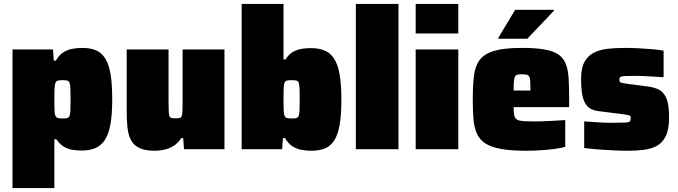

<svg xmlns="http://www.w3.org/2000/svg" viewBox="-20 -763 3468 982"><path d="M44 199V-510H251L255 -453H266Q281 -480 302 -494Q323 -508 348.5 -513Q374 -518 400 -518Q440 -518 469 -506.5Q498 -495 517 -466Q536 -437 545 -386Q554 -335 554 -257Q554 -179 545 -128Q536 -77 516.5 -47.5Q497 -18 467.5 -5.5Q438 7 397 7Q373 7 349.5 3Q326 -1 305.5 -13.5Q285 -26 268 -51H258V199ZM299 -157Q315 -157 323.5 -159Q332 -161 335.5 -170Q339 -179 340 -199Q341 -219 341 -255Q341 -291 340 -311Q339 -331 335.5 -340Q332 -349 323.5 -351Q315 -353 299 -353Q281 -353 272.5 -349.5Q264 -346 261 -329Q259 -317 258.5 -299.5Q258 -282 258 -255Q258 -227 258.5 -209Q259 -191 260 -183Q264 -164 273 -160.5Q282 -157 299 -157Z M773 8Q724 8 695 -5Q666 -18 651.5 -43.5Q637 -69 632.5 -106Q628 -143 628 -191V-510H842V-241Q842 -210 843 -193Q844 -176 847 -168.5Q850 -161 857.5 -159.5Q865 -158 877 -158Q891 -158 898.5 -159.5Q906 -161 909 -168.5Q912 -176 913 -193Q914 -210 914 -241V-510H1128V0H921L917 -57H907Q890 -30 866.5 -16Q843 -2 818.5 3Q794 8 773 8Z M1572 8Q1546 8 1520.5 3Q1495 -2 1474 -16Q1453 -30 1438 -57H1427L1423 0H1216V-743H1430V-459H1440Q1457 -485 1477.5 -497Q1498 -509 1521.5 -513Q1545 -517 1569 -517Q1610 -517 1639.5 -505Q1669 -493 1688.5 -463.5Q1708 -434 1717 -382.5Q1726 -331 1726 -253Q1726 -175 1717 -124Q1708 -73 1689 -44Q1670 -15 1641 -3.5Q1612 8 1572 8ZM1471 -157Q1487 -157 1495.5 -159Q1504 -161 1507.5 -170Q1511 -179 1512 -199Q1513 -219 1513 -255Q1513 -291 1512 -311Q1511 -331 1507.5 -340Q1504 -349 1495.5 -351Q1487 -353 1471 -353Q1453 -353 1444.5 -350Q1436 -347 1433 -332Q1431 -319 1430.5 -301Q1430 -283 1430 -255Q1430 -227 1430.5 -209Q1431 -191 1433 -179Q1436 -164 1444.5 -160.5Q1453 -157 1471 -157Z M1800 0V-743H2018V0Z M2106 -592V-743H2324V-592ZM2106 0V-510H2324V0Z M2671 8Q2592 8 2541 -1.5Q2490 -11 2461 -30.5Q2432 -50 2418.5 -81Q2405 -112 2401.5 -155Q2398 -198 2398 -254Q2398 -325 2404 -375Q2410 -425 2433.5 -456.5Q2457 -488 2508 -503Q2559 -518 2649 -518Q2722 -518 2767.5 -509.5Q2813 -501 2838.5 -482.5Q2864 -464 2875 -433.5Q2886 -403 2888.5 -358.5Q2891 -314 2891 -254V-215H2607Q2607 -188 2610 -173Q2613 -158 2624 -151.5Q2635 -145 2658.5 -143.5Q2682 -142 2722 -142Q2739 -142 2763 -143Q2787 -144 2815.5 -145.5Q2844 -147 2871 -149V-12Q2851 -6 2818.5 -1.5Q2786 3 2747.5 5.5Q2709 8 2671 8ZM2693 -284V-300Q2693 -330 2692 -347Q2691 -364 2686.5 -371.5Q2682 -379 2673 -381Q2664 -383 2649 -383Q2635 -383 2626.5 -381Q2618 -379 2614 -371.5Q2610 -364 2608.5 -347Q2607 -330 2607 -300H2709ZM2529 -565V-570L2615 -713H2813V-708L2677 -565Z M3190 8Q3155 8 3114.5 6Q3074 4 3036 1Q2998 -2 2968 -6V-142Q2987 -141 3006.5 -139.5Q3026 -138 3044.5 -137Q3063 -136 3079 -135.5Q3095 -135 3107 -135Q3156 -135 3176.5 -136Q3197 -137 3201.5 -142.5Q3206 -148 3206 -159Q3206 -165 3204 -168.5Q3202 -172 3192 -174.5Q3182 -177 3157 -180L3038 -195Q3001 -200 2982.5 -221.5Q2964 -243 2958 -278.5Q2952 -314 2952 -361Q2952 -415 2969.5 -446.5Q2987 -478 3017.5 -493.5Q3048 -509 3089 -513.5Q3130 -518 3176 -518Q3212 -518 3249.5 -516Q3287 -514 3320 -511Q3353 -508 3374 -504V-368Q3346 -370 3319 -371.5Q3292 -373 3271.5 -374Q3251 -375 3240 -375Q3196 -375 3176.5 -374Q3157 -373 3152.5 -369Q3148 -365 3148 -356Q3148 -349 3150 -345Q3152 -341 3161 -339Q3170 -337 3191 -334L3292 -321Q3324 -317 3349 -305Q3374 -293 3388 -261Q3402 -229 3402 -163Q3402 -102 3385.5 -67.5Q3369 -33 3339.5 -17Q3310 -1 3272 3.5Q3234 8 3190 8Z"/></svg>

Font: Saira Thin Black
Style: Regular
Weight: 900
Version: Version 1.101